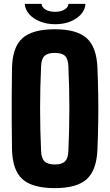

<svg xmlns="http://www.w3.org/2000/svg" viewBox="-20 -961 567 991"><path d="M263 10Q147 10 95.5 -36.5Q44 -83 42 -191Q41 -266 40.5 -333.5Q40 -401 40.5 -468Q41 -535 42 -610Q44 -717 95.5 -763.5Q147 -810 263 -810Q377 -810 428 -763.5Q479 -717 483 -610Q486 -535 487 -467.5Q488 -400 487 -333Q486 -266 483 -191Q479 -83 428 -36.5Q377 10 263 10ZM263 -112Q300 -112 316 -128.5Q332 -145 333 -183Q343 -401 333 -618Q332 -656 316 -672Q300 -688 263 -688Q226 -688 209.5 -672Q193 -656 192 -618Q182 -401 192 -183Q193 -145 209.5 -128.5Q226 -112 263 -112ZM108 -941H195Q195 -924 214.5 -912Q234 -900 264 -900Q294 -900 313.5 -912Q333 -924 333 -941H421Q418 -896 373.5 -866Q329 -836 264 -836Q222 -836 187 -850Q152 -864 131 -887.5Q110 -911 108 -941Z"/></svg>

Font: Big Shoulders Text Black
Style: Regular
Weight: 900
Designer: Patric King
Foundry: XO Type Co
Version: Version 1.000; ttfautohint (v1.8.2)